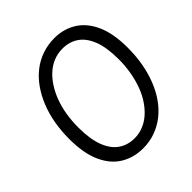

<svg xmlns="http://www.w3.org/2000/svg" viewBox="-238 -1055 1239 1239"><g transform="rotate(-45 381.5 -435.5)"><path d="M358 19Q274 19 207 -21Q140 -61 101.5 -145.5Q63 -230 63 -361Q63 -436 75 -503.5Q87 -571 111 -630Q135 -689 169 -737Q203 -785 246.5 -819Q290 -853 343 -871.5Q396 -890 456 -890Q538 -890 604 -850Q670 -810 708.5 -726Q747 -642 747 -511Q747 -436 735 -368.5Q723 -301 699.5 -241.5Q676 -182 642 -134Q608 -86 564.5 -52Q521 -18 469 0.5Q417 19 358 19ZM365 -66Q407 -66 445 -81.5Q483 -97 515 -125.5Q547 -154 573 -193.5Q599 -233 616.5 -281.5Q634 -330 643.5 -385Q653 -440 653 -499Q653 -608 626.5 -675Q600 -742 553.5 -773.5Q507 -805 445 -805Q402 -805 364 -790Q326 -775 294 -746.5Q262 -718 236.5 -678.5Q211 -639 193 -591Q175 -543 166 -487.5Q157 -432 157 -373Q157 -265 183.5 -197Q210 -129 257 -97.5Q304 -66 365 -66Z"/></g></svg>

Font: Playwrite GB S
Style: Italic
Weight: 400
Italic angle: -7°
Designer: Veronika Burian, José Scaglione
Foundry: TypeTogether
Version: Version 1.000